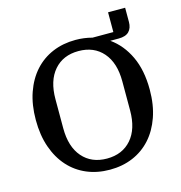

<svg xmlns="http://www.w3.org/2000/svg" viewBox="-118 -914 972 1032"><g transform="rotate(-15 368.0 -398.0)"><path d="M368 12Q298 12 240 -12.5Q182 -37 140 -83.5Q98 -130 74.5 -197Q51 -264 51 -349Q51 -434 74.5 -501Q98 -568 140 -614.5Q182 -661 240 -685.5Q298 -710 368 -710Q416 -710 460 -698H576V-808H671V-729Q671 -695 652.5 -676Q634 -657 595 -657H548Q612 -612 648.5 -534.5Q685 -457 685 -349Q685 -264 661.5 -197Q638 -130 596 -83.5Q554 -37 496 -12.5Q438 12 368 12ZM368 -50Q454 -50 504 -107.5Q554 -165 554 -268V-430Q554 -533 504 -590.5Q454 -648 368 -648Q282 -648 232 -590.5Q182 -533 182 -430V-268Q182 -165 232 -107.5Q282 -50 368 -50Z"/></g></svg>

Font: IBM Plex Serif Medium
Style: Regular
Weight: 500
Designer: Mike Abbink, Paul van der Laan, Pieter van Rosmalen
Foundry: Bold Monday
Version: Version 2.5